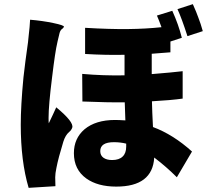

<svg xmlns="http://www.w3.org/2000/svg" viewBox="-20 -856 997 925"><path d="M118 49Q80 -79 80 -255Q80 -347 93 -483Q101 -555 115 -653Q116 -659 117 -673Q124 -733 125 -761Q185 -756 237 -745Q290 -734 288 -727Q286 -722 281 -718Q271 -712 267 -697Q263 -681 257 -655Q256 -651 256 -650Q246 -609 231 -484Q214 -349 214 -288Q214 -266 215 -262Q222 -277 235 -304Q246 -327 251 -339Q337 -268 328 -241Q324 -229 313 -220Q295 -205 285 -173Q261 -95 252 -48Q246 -20 246 -2Q246 25 247 41ZM540 43Q451 43 396 4Q336 -39 336 -118Q336 -189 387 -233Q441 -278 534 -278Q552 -278 584 -276Q583 -295 582 -334Q581 -353 581 -363Q499 -362 377 -367L376 -500Q477 -491 580 -493V-592Q491 -590 390 -596V-722Q508 -715 597 -716Q684 -717 758 -725Q745 -761 736 -781L810 -804Q840 -738 856 -674L801 -656V-604Q788 -603 762 -601Q729 -598 711 -597V-499Q810 -507 860 -513V-381Q803 -373 712 -368Q713 -319 717 -244Q814 -208 905 -126L832 -2Q781 -53 723 -97Q715 43 540 43ZM520 -85Q554 -85 571 -102Q588 -118 588 -150V-164Q560 -171 529 -171Q463 -171 463 -128Q463 -107 478.5 -96Q494 -85 520 -85ZM883 -682Q855 -769 835 -812L909 -836Q927 -796 936 -770Q947 -742 957 -706Z"/></svg>

Font: GenSekiGothic TW H
Style: Regular
Weight: 900
Version: Version 1.501;PS 1;hotconv 16.6.51;makeotf.lib2.5.65220